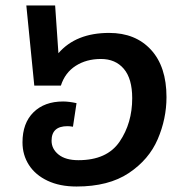

<svg xmlns="http://www.w3.org/2000/svg" viewBox="-20 -665 665 700"><path d="M587 -311Q587 -232 555 -157.5Q523 -83 449.5 -34Q376 15 259 15Q198 15 153.5 -6Q109 -27 85.5 -63.5Q62 -100 62 -146Q62 -216 102 -255.5Q142 -295 210 -295Q231 -295 259 -289L246 -203Q234 -205 226 -205Q168 -205 168 -152Q168 -122 193.5 -101.5Q219 -81 266 -81Q370 -81 416 -148.5Q462 -216 462 -307Q462 -378 431.5 -414Q401 -450 348 -450Q295 -450 256 -425Q217 -400 202 -353H105L76 -645H181L193 -471Q257 -545 378 -545Q474 -545 530.5 -483.5Q587 -422 587 -311Z"/></svg>

Font: FiraGO Medium
Style: Italic
Weight: 500
Italic angle: -8°
Designer: bBox Type GmbH
Foundry: bBox Type GmbH
Version: Version 1.001